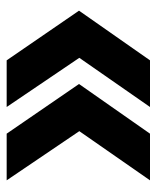

<svg xmlns="http://www.w3.org/2000/svg" viewBox="33 -567 470 576"><g transform="rotate(90 268.0 -279.0)"><path d="M301 -494 125 -241 12 -281 161 -494ZM161 -64 12 -281 125 -324 301 -64ZM521 -494 345 -241 232 -281 381 -494ZM381 -64 232 -281 345 -324 521 -64Z"/></g></svg>

Font: Blinker
Style: Regular
Weight: 400
Designer: Juergen Huber
Foundry: supertype
Version: 1.017